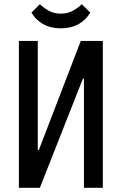

<svg xmlns="http://www.w3.org/2000/svg" viewBox="-20 -895 580 915"><path d="M70 0V-700H160V-180H165L365 -700H470V0H380V-520H375L170 0ZM270 -760Q221 -760 185 -780.5Q149 -801 130 -835L170 -875Q185 -860 210.5 -845Q236 -830 270 -830Q304 -830 329.5 -845Q355 -860 370 -875L410 -835Q391 -801 355 -780.5Q319 -760 270 -760Z"/></svg>

Font: Cuprum
Style: Regular
Weight: 400
Designer: Jovanny Lemonad
Foundry: Jovanny Lemonad
Version: Version 3.000